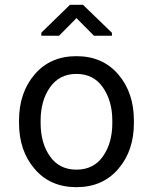

<svg xmlns="http://www.w3.org/2000/svg" viewBox="-20 -773 640 803"><path d="M149.9 -258.3Q149.9 -174.8 189 -119.1Q228 -63.5 299.8 -63.5Q371.6 -63.5 410.6 -119.1Q449.7 -174.8 449.7 -258.3V-269Q449.7 -351.1 410.2 -407.7Q371.1 -463.9 299.8 -463.9Q228.5 -463.9 189 -407.7Q149.9 -351.6 149.9 -269ZM59.6 -269Q59.6 -385.7 125 -461.9Q190.4 -538.1 299.8 -538.1Q409.2 -538.1 474.6 -461.9Q540 -385.7 540 -269V-258.3Q540 -142.1 474.6 -66.4Q409.2 9.8 299.8 9.8Q189.9 9.8 125 -66.4Q59.6 -142.6 59.6 -258.3ZM448.2 -623.5H373L299.8 -697.3L227.1 -623.5H152.8V-636.2L272.5 -752.9H327.1L448.2 -635.7Z"/></svg>

Font: RobotoMono-Regular
Style: Regular
Weight: 400
Designer: Google
Version: Version 2.000985; 2015; ttfautohint (v1.3)